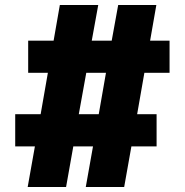

<svg xmlns="http://www.w3.org/2000/svg" viewBox="-20 -750 741 770"><path d="M41 -163V-292H143L172 -458H93V-587H195L220 -730H374L348 -587H428L454 -730H607L582 -587H660V-458H559L530 -292H608V-163H507L478 0H324L353 -163H274L245 0H91L120 -163ZM405 -458H326L296 -292H376Z"/></svg>

Font: M PLUS 1p ExtraBold
Style: Regular
Weight: 800
Version: Version 1.062